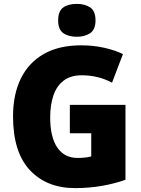

<svg xmlns="http://www.w3.org/2000/svg" viewBox="-20 -957 726 987"><path d="M339 -418H625V-33Q570 -13 503.5 -1.5Q437 10 366 10Q220 10 133.5 -82.5Q47 -175 47 -359Q47 -472 87.5 -554Q128 -636 206 -680Q284 -724 397 -724Q460 -724 515.5 -711.5Q571 -699 612 -679L556 -532Q485 -570 400 -570Q343 -570 307 -542.5Q271 -515 254.5 -466Q238 -417 238 -354Q238 -252 274.5 -198.5Q311 -145 380 -145Q396 -145 416 -147Q436 -149 449 -153V-272H339ZM375 -937Q417 -937 444 -918.5Q471 -900 471 -852Q471 -805 443.5 -786.5Q416 -768 375 -768Q332 -768 305.5 -786.5Q279 -805 279 -852Q279 -900 305 -918.5Q331 -937 375 -937Z"/></svg>

Font: Noto Sans Lao SemiCondensed Black
Style: Regular
Weight: 900
Width: 4
Designer: Monotype Design Team
Foundry: Monotype Imaging Inc.
Version: Version 2.003; ttfautohint (v1.8.4.7-5d5b)